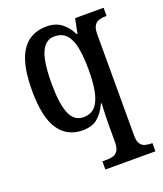

<svg xmlns="http://www.w3.org/2000/svg" viewBox="-143 -640 825 970"><g transform="rotate(-20 269.5 -155.5)"><path d="M255 235V191H278Q297 191 313 186.5Q329 182 338.5 166.5Q348 151 348 121V40Q348 20 348.5 -4Q349 -28 350 -50.5Q351 -73 352 -86H348Q328 -42 298 -16Q268 10 216 10Q133 10 88 -56.5Q43 -123 43 -267Q43 -364 63.5 -425.5Q84 -487 124 -516.5Q164 -546 222 -546Q270 -546 302 -521.5Q334 -497 352 -458H357L373 -536H526V-492H519Q500 -492 484.5 -487Q469 -482 459.5 -467Q450 -452 450 -420V124Q450 153 459.5 167.5Q469 182 485 186.5Q501 191 520 191H524V235ZM243 -51Q271 -51 291 -64Q311 -77 323.5 -104Q336 -131 342 -171.5Q348 -212 348 -267Q348 -338 338.5 -386.5Q329 -435 306 -460Q283 -485 242 -485Q209 -485 188 -461Q167 -437 157.5 -388.5Q148 -340 148 -266Q148 -158 170 -104.5Q192 -51 243 -51Z"/></g></svg>

Font: Noto Serif Khmer Condensed Medium
Style: Regular
Weight: 500
Width: 3
Designer: Danh Hong and the Monotype Design Team
Foundry: Monotype Imaging Inc.
Version: Version 2.004